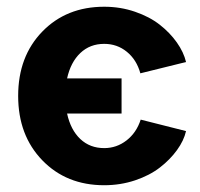

<svg xmlns="http://www.w3.org/2000/svg" viewBox="-20 -545 598 573"><path d="M291 -524.9Q339.4 -524.9 382.8 -510Q426.3 -495.1 456.8 -471.2Q487.3 -447.3 507.8 -418.2Q528.3 -389.2 535.2 -359.9L398.9 -326.2Q387.7 -366.7 358.6 -390.4Q329.6 -414.1 291 -414.1Q248.5 -414.1 219.7 -386.7Q190.9 -359.4 180.2 -311H342.8V-206.1H180.2Q190.9 -157.2 219.7 -130.1Q248.5 -103 291 -103Q328.1 -103 357.7 -126Q387.2 -148.9 399.9 -188L535.2 -153.8Q528.8 -125.5 508.3 -97.2Q487.8 -68.8 457.3 -45.2Q426.8 -21.5 383.1 -6.8Q339.4 7.8 291 7.8Q178.2 7.8 106.2 -66.7Q34.2 -141.1 34.2 -258.8Q34.2 -376.5 106.2 -450.7Q178.2 -524.9 291 -524.9Z"/></svg>

Font: LT Superior
Style: Bold
Weight: 400
Designer: Daniel Lyons
Foundry: LyonsType
Version: Version 1.000